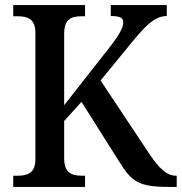

<svg xmlns="http://www.w3.org/2000/svg" viewBox="-20 -734 714 754"><path d="M32 0H314V-44H301C262 -44 232 -55 232 -112V-259L300 -334L447 -101C497 -20 524 0 644 0H674V-44H671C635 -44 606 -72 569 -126L375 -418L507 -579C554 -635 589 -671 635 -671V-714H415V-671C449 -671 464 -665 464 -647C464 -626 450 -599 411 -549L232 -321V-602C232 -659 260 -670 299 -670H314V-714H32V-670H51C89 -670 119 -659 119 -605V-109C119 -54 88 -44 50 -44H32Z"/></svg>

Font: Noto Serif Ethiopic SemiCondensed Medium
Style: Regular
Weight: 500
Width: 4
Designer: Monotype Design Team
Foundry: Monotype Imaging Inc.
Version: Version 2.102